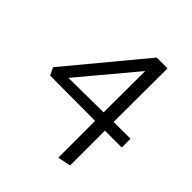

<svg xmlns="http://www.w3.org/2000/svg" viewBox="-169 -524 815 815"><g transform="rotate(45 238.5 -116.0)"><path d="M470 -39H369V170L310 182V-39L39 -40L23 -74L305 -414H370L369 -91L470 -92ZM310 -90 311 -339 101 -88Z"/></g></svg>

Font: Ysabeau
Style: Regular
Weight: 400
Designer: Christian Thalmann (Catharsis Fonts)
Version: Version 0.003